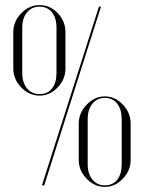

<svg xmlns="http://www.w3.org/2000/svg" viewBox="-20 -725 564 751"><path d="M32 -457V-599Q32 -641 63 -673Q94 -705 135 -705Q176 -705 206 -673.5Q236 -642 236 -599V-457Q236 -415 205.5 -383Q175 -351 135 -351Q94 -351 63 -383Q32 -415 32 -457ZM67 -616V-440Q67 -402 85.5 -379.5Q104 -357 135 -357Q166 -357 183.5 -379Q201 -401 201 -440V-616Q201 -655 183 -677Q165 -699 135 -699Q104 -699 85.5 -676.5Q67 -654 67 -616ZM153 0H144L367 -699H375ZM288 -99V-242Q288 -283 319 -315.5Q350 -348 390 -348Q430 -348 460.5 -316Q491 -284 491 -242V-99Q491 -58 460.5 -26Q430 6 390 6Q350 6 319 -26Q288 -58 288 -99ZM323 -259V-83Q323 -45 341.5 -22.5Q360 0 390 0Q421 0 438.5 -22Q456 -44 456 -83V-259Q456 -297 438.5 -319.5Q421 -342 390 -342Q360 -342 341.5 -319.5Q323 -297 323 -259Z"/></svg>

Font: Moniqa ExtLt Narrow Display
Style: Regular
Weight: 200
Width: 4
Designer: Rajesh Rajput
Foundry: Rajesh Rajput
Version: Version 1.000